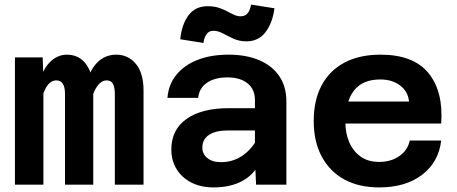

<svg xmlns="http://www.w3.org/2000/svg" viewBox="-20 -804 1990 836"><path d="M480 0V-395Q480 -423 472 -438.5Q464 -454 444 -454Q417 -454 396 -417Q375 -380 364 -293L354 -371Q351 -462 388.5 -514Q426 -566 486 -566Q538 -566 571.5 -526Q605 -486 605 -409V0ZM45 0V-554H166L169 -450V0ZM263 0V-395Q263 -425 253.5 -439.5Q244 -454 225 -454Q195 -454 176 -414Q157 -374 146 -293V-376Q144 -435 161.5 -477.5Q179 -520 208 -543Q237 -566 271 -566Q325 -566 355.5 -523.5Q386 -481 386 -411V0Z M1095 0 1090 -108V-369Q1090 -415 1058 -441Q1026 -467 970 -467Q915 -467 881 -443.5Q847 -420 843 -378H709Q714 -437 748.5 -479Q783 -521 841 -543.5Q899 -566 975 -566Q1052 -566 1108.5 -542Q1165 -518 1196 -472.5Q1227 -427 1227 -361V0ZM910 12Q855 12 813.5 -9Q772 -30 749 -67.5Q726 -105 726 -153Q726 -239 792 -286Q858 -333 976 -333H1105V-236H972Q920 -236 890.5 -217Q861 -198 861 -161Q861 -134 882.5 -116Q904 -98 942 -98Q993 -98 1033 -124.5Q1073 -151 1099 -197L1114 -102Q1088 -45 1036 -16.5Q984 12 910 12ZM866 -617 765 -633Q771 -697 800.5 -737Q830 -777 884 -777Q911 -777 931.5 -770.5Q952 -764 968.5 -755Q985 -746 999.5 -739.5Q1014 -733 1027 -733Q1049 -733 1059.5 -748Q1070 -763 1073 -784L1175 -768Q1167 -705 1136.5 -664.5Q1106 -624 1053 -624Q1022 -624 997 -635.5Q972 -647 950.5 -658.5Q929 -670 909 -670Q889 -670 878.5 -654Q868 -638 866 -617Z M1631 12Q1542 12 1478.5 -23Q1415 -58 1380.5 -123Q1346 -188 1346 -277Q1346 -368 1380.5 -432.5Q1415 -497 1480 -531.5Q1545 -566 1637 -566Q1780 -566 1845.5 -486Q1911 -406 1901 -266H1456V-362H1761Q1757 -405 1722.5 -431.5Q1688 -458 1636 -458Q1559 -458 1521.5 -410Q1484 -362 1484 -271Q1484 -223 1501 -184Q1518 -145 1550.5 -122Q1583 -99 1631 -99Q1683 -99 1719.5 -125Q1756 -151 1764 -192H1901Q1890 -98 1818 -43Q1746 12 1631 12Z"/></svg>

Font: Azeret Mono Thin SemiBold
Style: Regular
Weight: 600
Version: Version 1.002